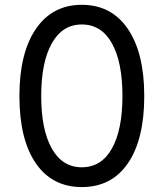

<svg xmlns="http://www.w3.org/2000/svg" viewBox="-20 -757 671 787"><path d="M315.4 9.8Q193.8 9.8 126.7 -87.9Q59.6 -185.5 59.6 -363.3Q59.6 -540 127.2 -638.7Q194.8 -737.3 315.4 -737.3Q436.5 -737.3 503.9 -638.7Q571.3 -540 571.3 -363.3Q571.3 -185.5 504.4 -87.9Q437.5 9.8 315.4 9.8ZM315.4 -71.3Q395.5 -71.3 438.7 -148.2Q481.9 -225.1 481.9 -363.3Q481.9 -502.4 438.7 -579.6Q395.5 -656.7 315.4 -656.7Q235.8 -656.7 192.4 -579.3Q148.9 -502 148.9 -363.3Q148.9 -225.1 192.4 -148.2Q235.8 -71.3 315.4 -71.3Z"/></svg>

Font: Inter
Style: Regular
Weight: 400
Designer: Rasmus Andersson
Foundry: rsms
Version: Version 4.001;git-9221beed3